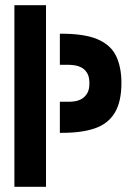

<svg xmlns="http://www.w3.org/2000/svg" viewBox="-20 -720 514 740"><path d="M35.5 0V-700H157.3V0ZM210.7 -208V-327.8H245.6Q254.7 -327.8 267.8 -329.6Q281 -331.3 293.8 -338.3Q306.6 -345.3 315.6 -359.6Q324.6 -373.9 324.6 -398.8Q324.6 -424.5 315.7 -438.8Q306.8 -453.1 293.7 -459.8Q280.5 -466.5 267.3 -468.3Q254.1 -470.2 245.3 -470.2H210.7V-590Q304.4 -590.8 355.7 -568.8Q407 -546.8 427.4 -504.3Q447.8 -461.7 448 -401.2Q448.2 -328.5 422.4 -285.5Q396.6 -242.5 344.1 -224.8Q291.6 -207.1 210.7 -208Z"/></svg>

Font: Stick No Bills ExtraLight
Style: Regular
Weight: 200
Designer: Kosala Senevirathne, Siva Puranthara, Lasantha Premarathna, Tharique Azeez
Foundry: mooniak
Version: Version 2.000